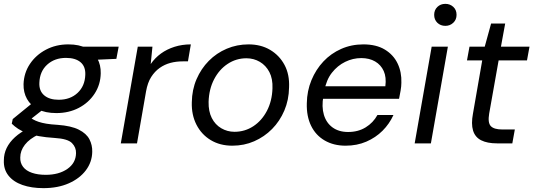

<svg xmlns="http://www.w3.org/2000/svg" viewBox="-49 -743 2764 995"><path d="M176 232Q114 232 67 215.5Q20 199 -5.5 166.5Q-31 134 -29 88Q-29 54 -14.5 24Q0 -6 28.5 -32Q57 -58 100 -79L151 -46Q104 -24 80 7Q56 38 56 73Q55 101 70.5 121.5Q86 142 116.5 152.5Q147 163 188 163Q256 163 300 132.5Q344 102 345 51Q346 21 324 -1.5Q302 -24 235 -28Q188 -31 152 -37.5Q116 -44 90 -53.5Q64 -63 45 -75.5Q26 -88 12 -102L17 -126L125 -214L190 -188L78 -100L96 -142Q109 -132 122 -124.5Q135 -117 151.5 -111.5Q168 -106 191.5 -102Q215 -98 250 -96Q320 -91 359.5 -71Q399 -51 414.5 -21Q430 9 429 44Q428 97 396 139.5Q364 182 307.5 207Q251 232 176 232ZM243 -157Q186 -157 148 -176.5Q110 -196 91 -230Q72 -264 73 -307Q75 -365 106 -411.5Q137 -458 189 -485.5Q241 -513 305 -513Q362 -513 399.5 -493Q437 -473 455.5 -439.5Q474 -406 473 -363Q472 -305 441.5 -258Q411 -211 359.5 -184Q308 -157 243 -157ZM255 -226Q315 -226 353 -261.5Q391 -297 393 -355Q395 -398 368.5 -420.5Q342 -443 293 -443Q234 -443 195.5 -408Q157 -373 155 -314Q153 -272 180 -249Q207 -226 255 -226ZM372 -430 360 -501H566L554 -438Z M577 0 665 -501H741L732 -411Q754 -443 785 -465.5Q816 -488 855.5 -500.5Q895 -513 940 -513L925 -425H898Q864 -425 834 -417Q804 -409 778.5 -391Q753 -373 734.5 -344Q716 -315 708 -270L661 0Z M1155 12Q1091 12 1043 -17Q995 -46 969 -97Q943 -148 945 -213Q946 -278 969.5 -332.5Q993 -387 1033 -427.5Q1073 -468 1126 -490.5Q1179 -513 1239 -513Q1303 -513 1351 -484.5Q1399 -456 1425.5 -406.5Q1452 -357 1449 -290Q1448 -225 1424.5 -170Q1401 -115 1361 -74.5Q1321 -34 1268.5 -11Q1216 12 1155 12ZM1166 -60Q1220 -60 1264 -89Q1308 -118 1334.5 -169Q1361 -220 1363 -285Q1365 -335 1347 -369.5Q1329 -404 1297.5 -422.5Q1266 -441 1228 -441Q1175 -441 1131 -412Q1087 -383 1060.5 -332Q1034 -281 1032 -215Q1031 -166 1048.5 -131.5Q1066 -97 1097.5 -78.5Q1129 -60 1166 -60Z M1742 12Q1680 12 1633.5 -15Q1587 -42 1563 -91.5Q1539 -141 1541 -208Q1542 -272 1565 -327.5Q1588 -383 1627 -424.5Q1666 -466 1719 -489.5Q1772 -513 1834 -513Q1901 -513 1945.5 -486Q1990 -459 2011.5 -414Q2033 -369 2031 -314Q2031 -296 2027 -273Q2023 -250 2019 -231H1606L1617 -296H1948Q1954 -343 1939.5 -375Q1925 -407 1895 -424.5Q1865 -442 1823 -442Q1780 -442 1740 -422.5Q1700 -403 1671 -366Q1642 -329 1632 -273L1627 -245Q1617 -190 1629.5 -148Q1642 -106 1674.5 -82.5Q1707 -59 1755 -59Q1807 -59 1846 -83Q1885 -107 1907 -147H1990Q1969 -101 1933.5 -65.5Q1898 -30 1849.5 -9Q1801 12 1742 12Z M2100 0 2188 -501H2272L2184 0ZM2259 -609Q2234 -609 2217.5 -625Q2201 -641 2201 -666Q2201 -691 2217.5 -707Q2234 -723 2259 -723Q2283 -723 2300 -707.5Q2317 -692 2317 -666Q2317 -641 2300 -625Q2283 -609 2259 -609Z M2527 0Q2476 0 2444.5 -16Q2413 -32 2402.5 -66.5Q2392 -101 2402 -154L2450 -430H2371L2384 -501H2463L2496 -621H2569L2547 -501H2695L2682 -430H2535L2486 -154Q2478 -107 2494.5 -89.5Q2511 -72 2554 -72H2619L2606 0Z"/></svg>

Font: DM Sans 18pt
Style: Italic
Weight: 400
Italic angle: -10°
Designer: Colophon Foundry, Jonny Pinhorn
Foundry: Colophon Foundry
Version: Version 4.004;gftools[0.9.30]